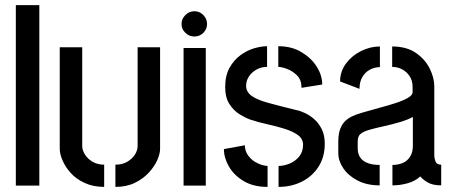

<svg xmlns="http://www.w3.org/2000/svg" viewBox="-20 -727 1780 752"><path d="M42 0V-707H134V0Z M432 5V-82Q459 -82 478.5 -93.5Q498 -105 508.5 -121.5Q519 -138 519 -155V-542H607V-144Q607 -125 596 -100Q585 -75 563 -51Q541 -27 508.5 -11Q476 5 432 5ZM388 5Q345 5 311.5 -10.5Q278 -26 257 -49.5Q236 -73 225 -98.5Q214 -124 214 -144V-542H302V-155Q302 -139 312.5 -122Q323 -105 342.5 -93.5Q362 -82 388 -82Z M699 0V-539H786V0ZM741 -584Q721 -584 706 -598.5Q691 -613 691 -633Q691 -653 706 -668Q721 -683 741 -683Q762 -683 776.5 -668Q791 -653 791 -633Q791 -613 776.5 -598.5Q762 -584 741 -584Z M1071 5V-77Q1091 -77 1113.5 -86Q1136 -95 1151.5 -113.5Q1167 -132 1167 -160Q1167 -183 1147.5 -197.5Q1128 -212 1096.5 -222Q1065 -232 1028.5 -240Q992 -248 959 -259Q940 -266 917.5 -280Q895 -294 878.5 -319.5Q862 -345 862 -386Q862 -431 879 -461.5Q896 -492 922 -511Q948 -530 976 -538Q1004 -546 1026 -546V-465Q1003 -465 984.5 -454.5Q966 -444 955 -427.5Q944 -411 944 -391Q944 -367 965.5 -351.5Q987 -336 1031 -324Q1075 -312 1140 -296Q1156 -293 1175 -284Q1194 -275 1211.5 -259.5Q1229 -244 1240.5 -220.5Q1252 -197 1252 -164Q1252 -112 1227.5 -74Q1203 -36 1162 -15.5Q1121 5 1071 5ZM1028 5Q972 5 934 -18Q896 -41 876.5 -75Q857 -109 857 -143L939 -158Q939 -135 953 -116.5Q967 -98 988 -88Q1009 -78 1028 -77ZM1161 -383Q1161 -414 1143.5 -431.5Q1126 -449 1104.5 -457Q1083 -465 1070 -465V-546Q1122 -546 1160.5 -523Q1199 -500 1220.5 -466Q1242 -432 1242 -396Z M1467 -1Q1417 -1 1380.5 -20Q1344 -39 1324.5 -68Q1305 -97 1305 -127V-175Q1305 -189 1308 -206Q1311 -223 1321.5 -240Q1332 -257 1356 -270Q1372 -278 1401 -286.5Q1430 -295 1463.5 -304Q1497 -313 1527 -322.5Q1557 -332 1576.5 -343Q1596 -354 1596 -366V-386Q1596 -411 1584.5 -428.5Q1573 -446 1555 -455.5Q1537 -465 1516 -465V-545Q1572 -545 1608.5 -520Q1645 -495 1663 -458.5Q1681 -422 1681 -389V-115Q1681 -109 1685.5 -95.5Q1690 -82 1708 -82V-1Q1677 -1 1658 -11Q1639 -21 1626 -36Q1607 -18 1577.5 -9.5Q1548 -1 1517 -1V-81Q1539 -81 1557 -88.5Q1575 -96 1586 -113Q1597 -130 1597 -156V-269Q1577 -258 1547 -249Q1517 -240 1485 -233Q1453 -226 1428 -219Q1403 -212 1393 -203Q1381 -195 1381 -172V-146Q1381 -123 1392 -108.5Q1403 -94 1422.5 -87.5Q1442 -81 1467 -81ZM1388 -379 1312 -408Q1312 -447 1335 -478Q1358 -509 1394 -527Q1430 -545 1468 -545V-464Q1447 -464 1428.5 -454Q1410 -444 1399 -425Q1388 -406 1388 -379Z"/></svg>

Font: Stick No Bills Medium
Style: Regular
Weight: 500
Version: Version 2.000